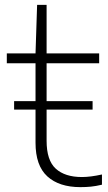

<svg xmlns="http://www.w3.org/2000/svg" viewBox="-20 -760 444 789"><path d="M310.5 9Q223 9 174.5 -35.2Q126 -79.5 126 -173.5V-500H8V-540.5H126L132.5 -740H171.5V-540.5H387.5V-500H171.5V-181.5Q171.5 -101 209.2 -66.8Q247 -32.5 316.5 -32.5Q351.5 -32.5 399 -43V-1Q373.5 5 353.5 7Q333.5 9 310.5 9ZM38 -309.5V-344.5H360.5V-309.5Z"/></svg>

Font: Encode Sans Expanded ExtraLight
Style: Regular
Weight: 200
Width: 7
Designer: Multiple Designers
Foundry: Impallari Type
Version: Version 3.000; ttfautohint (v1.8.3) -l 8 -r 50 -G 200 -x 14 